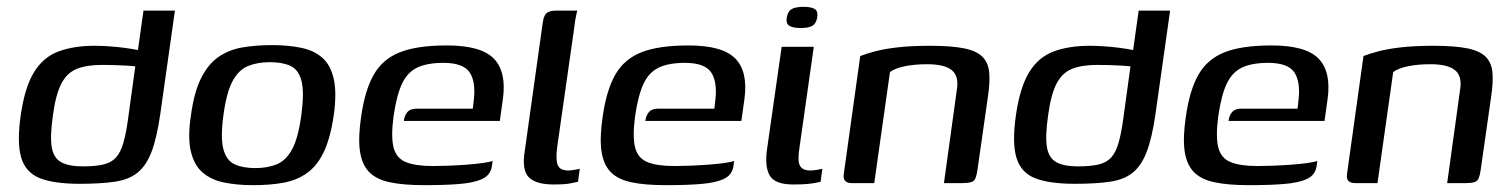

<svg xmlns="http://www.w3.org/2000/svg" viewBox="-20 -536 4426 562"><path d="M213 2Q138 2 96.5 -14.5Q55 -31 42 -75Q29 -119 41 -201Q53 -282 80 -325.5Q107 -369 151.5 -385.5Q196 -402 257 -402Q275 -402 298 -400.5Q321 -399 344 -396Q367 -393 384 -389.5Q401 -386 407 -382L381 -370L400 -505H492L449 -201Q439 -132 423.5 -91.5Q408 -51 382.5 -30.5Q357 -10 315.5 -4Q274 2 213 2ZM222 -49Q259 -49 282.5 -54.5Q306 -60 319.5 -75Q333 -90 341 -117.5Q349 -145 355 -189L376 -342Q367 -343 349.5 -344Q332 -345 313.5 -345.5Q295 -346 279 -346Q234 -346 205 -334.5Q176 -323 159.5 -291Q143 -259 135 -199Q126 -137 131.5 -105Q137 -73 159.5 -61Q182 -49 222 -49Z M721 6Q673 6 635 -2Q597 -10 572.5 -31.5Q548 -53 538.5 -93.5Q529 -134 539 -199Q548 -266 568.5 -307Q589 -348 619 -369Q649 -390 688.5 -397Q728 -404 776 -404Q824 -404 862 -396Q900 -388 924 -366.5Q948 -345 957 -304.5Q966 -264 957 -199Q947 -131 927.5 -90.5Q908 -50 878 -29Q848 -8 809 -1Q770 6 721 6ZM727 -44Q763 -44 790 -55Q817 -66 835 -99Q853 -132 862 -199Q871 -266 862.5 -299Q854 -332 830.5 -343Q807 -354 770 -354Q734 -354 706.5 -343Q679 -332 661 -299Q643 -266 634 -199Q625 -132 634 -99Q643 -66 667 -55Q691 -44 727 -44Z M1222 6Q1161 6 1121 -2.5Q1081 -11 1060 -33Q1039 -55 1033.5 -94Q1028 -133 1037 -194Q1048 -272 1074 -317.5Q1100 -363 1150.5 -383Q1201 -403 1288 -403Q1388 -403 1425.5 -364.5Q1463 -326 1452 -246L1443 -182H1162Q1164 -198 1172.5 -208Q1181 -218 1200 -218H1364L1367 -244Q1373 -298 1354 -325Q1335 -352 1278 -352Q1231 -352 1202 -338.5Q1173 -325 1157 -291.5Q1141 -258 1132 -196Q1124 -136 1132 -104.5Q1140 -73 1168 -61.5Q1196 -50 1248 -50Q1267 -50 1293 -51Q1319 -52 1346 -54Q1373 -56 1394 -59Q1415 -62 1422 -65L1420 -51Q1419 -40 1412 -29Q1405 -18 1389 -11Q1366 -1 1325 2.5Q1284 6 1222 6Z M1601 4Q1548 4 1527.5 -17.5Q1507 -39 1516 -94L1568 -465Q1570 -481 1574 -489.5Q1578 -498 1586.5 -501.5Q1595 -505 1611 -505H1670Q1669 -503 1666 -489Q1663 -475 1661 -456L1611 -106Q1606 -69 1612.5 -53Q1619 -37 1643 -37Q1651 -37 1662.5 -39Q1674 -41 1677 -42L1672 -4Q1666 -3 1650.5 0.5Q1635 4 1601 4Z M1929 6Q1868 6 1828 -2.5Q1788 -11 1767 -33Q1746 -55 1740.5 -94Q1735 -133 1744 -194Q1755 -272 1781 -317.5Q1807 -363 1857.5 -383Q1908 -403 1995 -403Q2095 -403 2132.5 -364.5Q2170 -326 2159 -246L2150 -182H1869Q1871 -198 1879.5 -208Q1888 -218 1907 -218H2071L2074 -244Q2080 -298 2061 -325Q2042 -352 1985 -352Q1938 -352 1909 -338.5Q1880 -325 1864 -291.5Q1848 -258 1839 -196Q1831 -136 1839 -104.5Q1847 -73 1875 -61.5Q1903 -50 1955 -50Q1974 -50 2000 -51Q2026 -52 2053 -54Q2080 -56 2101 -59Q2122 -62 2129 -65L2127 -51Q2126 -40 2119 -29Q2112 -18 2096 -11Q2073 -1 2032 2.5Q1991 6 1929 6Z M2302 4Q2249 4 2233.5 -21.5Q2218 -47 2225 -98L2268 -399H2362L2320 -103Q2314 -65 2321.5 -51Q2329 -37 2352 -37Q2361 -37 2372.5 -39Q2384 -41 2387 -42L2382 -4Q2378 -3 2368.5 -1Q2359 1 2343 2.5Q2327 4 2302 4ZM2324 -454Q2301 -454 2290.5 -460.5Q2280 -467 2283 -485Q2286 -503 2297.5 -509.5Q2309 -516 2332 -516Q2355 -516 2365 -509.5Q2375 -503 2372 -485Q2369 -467 2358 -460.5Q2347 -454 2324 -454Z M2474 0Q2445 0 2450 -28L2498 -372Q2516 -379 2542.5 -386Q2569 -393 2608.5 -397.5Q2648 -402 2703 -402Q2765 -402 2802 -394.5Q2839 -387 2856 -369.5Q2873 -352 2875.5 -324Q2878 -296 2872 -255L2841 -38Q2839 -24 2835.5 -15Q2832 -6 2823 -3Q2814 0 2797 0H2743L2781 -275Q2787 -314 2765.5 -331Q2744 -348 2694 -348Q2657 -348 2628 -342Q2599 -336 2585 -325L2539 0Z M3126 2Q3051 2 3009.5 -14.5Q2968 -31 2955 -75Q2942 -119 2954 -201Q2966 -282 2993 -325.5Q3020 -369 3064.5 -385.5Q3109 -402 3170 -402Q3188 -402 3211 -400.5Q3234 -399 3257 -396Q3280 -393 3297 -389.5Q3314 -386 3320 -382L3294 -370L3313 -505H3405L3362 -201Q3352 -132 3336.5 -91.5Q3321 -51 3295.5 -30.5Q3270 -10 3228.5 -4Q3187 2 3126 2ZM3135 -49Q3172 -49 3195.5 -54.5Q3219 -60 3232.5 -75Q3246 -90 3254 -117.5Q3262 -145 3268 -189L3289 -342Q3280 -343 3262.5 -344Q3245 -345 3226.5 -345.5Q3208 -346 3192 -346Q3147 -346 3118 -334.5Q3089 -323 3072.5 -291Q3056 -259 3048 -199Q3039 -137 3044.5 -105Q3050 -73 3072.5 -61Q3095 -49 3135 -49Z M3636 6Q3575 6 3535 -2.5Q3495 -11 3474 -33Q3453 -55 3447.5 -94Q3442 -133 3451 -194Q3462 -272 3488 -317.5Q3514 -363 3564.5 -383Q3615 -403 3702 -403Q3802 -403 3839.5 -364.5Q3877 -326 3866 -246L3857 -182H3576Q3578 -198 3586.5 -208Q3595 -218 3614 -218H3778L3781 -244Q3787 -298 3768 -325Q3749 -352 3692 -352Q3645 -352 3616 -338.5Q3587 -325 3571 -291.5Q3555 -258 3546 -196Q3538 -136 3546 -104.5Q3554 -73 3582 -61.5Q3610 -50 3662 -50Q3681 -50 3707 -51Q3733 -52 3760 -54Q3787 -56 3808 -59Q3829 -62 3836 -65L3834 -51Q3833 -40 3826 -29Q3819 -18 3803 -11Q3780 -1 3739 2.5Q3698 6 3636 6Z M3947 0Q3918 0 3923 -28L3971 -372Q3989 -379 4015.5 -386Q4042 -393 4081.5 -397.5Q4121 -402 4176 -402Q4238 -402 4275 -394.5Q4312 -387 4329 -369.5Q4346 -352 4348.5 -324Q4351 -296 4345 -255L4314 -38Q4312 -24 4308.5 -15Q4305 -6 4296 -3Q4287 0 4270 0H4216L4254 -275Q4260 -314 4238.5 -331Q4217 -348 4167 -348Q4130 -348 4101 -342Q4072 -336 4058 -325L4012 0Z"/></svg>

Font: Genos Medium
Style: Italic
Weight: 500
Italic angle: -8°
Designer: Robert E. Leuschke
Foundry: Robert E. Leuschke
Version: Version 1.010